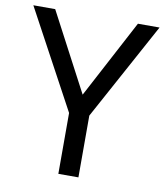

<svg xmlns="http://www.w3.org/2000/svg" viewBox="-81 -781 728 848"><g transform="rotate(10 283.0 -357.0)"><path d="M283 -363 469 -714H566L328 -277V0H238V-273L0 -714H98Z"/></g></svg>

Font: Noto Sans Osmanya
Style: Regular
Weight: 400
Designer: Monotype Design Team
Foundry: Monotype Imaging Inc.
Version: Version 2.001; ttfautohint (v1.8.4.7-5d5b)